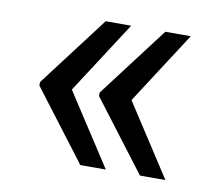

<svg xmlns="http://www.w3.org/2000/svg" viewBox="-53 -523 576 511"><g transform="rotate(10 234.5 -267.5)"><path d="M49.8 -73.7ZM136.7 -267.6 262.7 -73.7H193.8L49.8 -263.2V-272.5L193.8 -462.4H262.7ZM297.9 -267.6 423.8 -73.7H355L210.9 -263.2V-272.5L355 -462.4H423.8Z"/></g></svg>

Font: Roboto
Style: Regular
Weight: 400
Designer: Google
Version: Version 2.134; 2016; ttfautohint (v1.6)